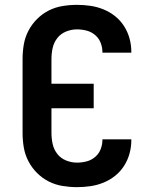

<svg xmlns="http://www.w3.org/2000/svg" viewBox="-20 -763 640 791"><path d="M297 8Q267 8 237 3Q207 -2 180.5 -15.5Q154 -29 132.5 -50.5Q111 -72 97 -99Q83 -126 78 -155.5Q73 -185 73 -215V-520Q73 -550 78 -579.5Q83 -609 97 -636Q111 -663 132.5 -684.5Q154 -706 180.5 -719.5Q207 -733 237 -738Q267 -743 297 -743Q325 -743 352.5 -739Q380 -735 406 -724.5Q432 -714 454 -696.5Q476 -679 491 -655.5Q506 -632 513.5 -605Q521 -578 521 -550V-546H402V-548Q402 -568 394.5 -587Q387 -606 371.5 -619Q356 -632 336.5 -637Q317 -642 297 -642Q274 -642 252 -633Q230 -624 216 -606Q202 -588 197 -565.5Q192 -543 192 -520V-418H366V-317H192V-215Q192 -192 197 -169.5Q202 -147 216 -129Q230 -111 252 -102Q274 -93 297 -93Q317 -93 336.5 -98Q356 -103 371.5 -116Q387 -129 394.5 -148Q402 -167 402 -187V-189H521V-185Q521 -157 513.5 -130Q506 -103 491 -79.5Q476 -56 454 -38.5Q432 -21 406 -10.5Q380 0 352.5 4Q325 8 297 8Z"/></svg>

Font: Iosevka Extended
Style: Bold
Weight: 700
Width: 7
Monospace: yes
Designer: Belleve Invis
Foundry: Belleve Invis
Version: Version 32.5.0; ttfautohint (v1.8.4)